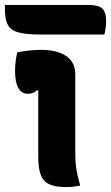

<svg xmlns="http://www.w3.org/2000/svg" viewBox="-30 -752 450 778"><path d="M125 -116Q125 -139 125 -165Q125 -191 125 -218.5Q125 -246 125 -274.5Q125 -303 125 -331Q125 -359 125 -386H119Q116 -383 112 -380Q108 -377 104 -375.5Q100 -374 94.5 -373Q89 -372 82 -372Q58 -372 44.5 -395Q31 -418 31 -464Q31 -484 33.5 -504Q36 -524 40 -540Q50 -542 59 -543.5Q68 -545 77.5 -546Q87 -547 97 -548Q107 -549 117.5 -549.5Q128 -550 139 -550Q178 -550 209 -539.5Q240 -529 257.5 -507Q275 -485 275 -450Q275 -413 275 -373Q275 -333 275 -292.5Q275 -252 275 -213Q275 -174 275 -139Q275 -112 276.5 -91.5Q278 -71 282.5 -50Q287 -29 295 0Q280 3 266.5 4.5Q253 6 237 6Q173 6 149 -20Q125 -46 125 -116ZM-10 -732H327Q369 -732 384.5 -717.5Q400 -703 400 -665Q400 -656 399 -646.5Q398 -637 396.5 -628Q395 -619 393 -612H136Q75 -612 43.5 -621Q12 -630 1 -652.5Q-10 -675 -10 -713Q-10 -717 -10 -720.5Q-10 -724 -10 -726.5Q-10 -729 -10 -732Z"/></svg>

Font: Recursive Casual ExtraBold
Style: Regular
Weight: 800
Version: Version 1.047